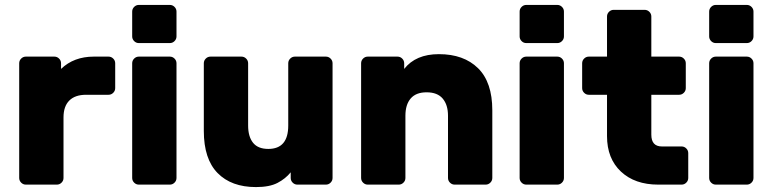

<svg xmlns="http://www.w3.org/2000/svg" viewBox="-20 -750 3139 780"><path d="M448 -493V-392Q448 -381 440 -373Q432 -365 421 -365H330Q285 -365 261.5 -341.5Q238 -318 238 -273V-27Q238 -16 230 -8Q222 0 211 0H85Q74 0 66 -8Q58 -16 58 -27V-493Q58 -504 66 -512Q74 -520 85 -520H201Q212 -520 220 -512Q228 -504 228 -493V-470Q280 -520 361 -520H421Q432 -520 440 -512Q448 -504 448 -493Z M670 -575H544Q533 -575 525 -583Q517 -591 517 -602V-703Q517 -714 525 -722Q533 -730 544 -730H670Q681 -730 689 -722Q697 -714 697 -703V-602Q697 -591 689 -583Q681 -575 670 -575ZM670 0H544Q533 0 525 -8Q517 -16 517 -27V-493Q517 -504 525 -512Q533 -520 544 -520H670Q681 -520 689 -512Q697 -504 697 -493V-27Q697 -16 689 -8Q681 0 670 0Z M835 -520H961Q972 -520 980 -512Q988 -504 988 -493V-240Q988 -195 1008 -170Q1028 -145 1070 -145Q1151 -145 1151 -240V-493Q1151 -504 1159 -512Q1167 -520 1178 -520H1304Q1315 -520 1323 -512Q1331 -504 1331 -493V-27Q1331 -16 1323 -8Q1315 0 1304 0H1188Q1177 0 1169 -8Q1161 -16 1161 -27V-50Q1140 -24 1107.5 -7Q1075 10 1020 10Q920 10 864 -47Q808 -104 808 -218V-493Q808 -504 816 -512Q824 -520 835 -520Z M1953 0H1827Q1816 0 1808 -8Q1800 -16 1800 -27V-280Q1800 -324 1778.5 -349.5Q1757 -375 1713 -375Q1670 -375 1648.5 -350Q1627 -325 1627 -280V-27Q1627 -16 1619 -8Q1611 0 1600 0H1474Q1463 0 1455 -8Q1447 -16 1447 -27V-493Q1447 -504 1455 -512Q1463 -520 1474 -520H1595Q1606 -520 1614 -512Q1622 -504 1622 -493V-470Q1669 -530 1763 -530Q1864 -530 1922 -473Q1980 -416 1980 -302V-27Q1980 -16 1972 -8Q1964 0 1953 0Z M2244 -575H2118Q2107 -575 2099 -583Q2091 -591 2091 -602V-703Q2091 -714 2099 -722Q2107 -730 2118 -730H2244Q2255 -730 2263 -722Q2271 -714 2271 -703V-602Q2271 -591 2263 -583Q2255 -575 2244 -575ZM2244 0H2118Q2107 0 2099 -8Q2091 -16 2091 -27V-493Q2091 -504 2099 -512Q2107 -520 2118 -520H2244Q2255 -520 2263 -512Q2271 -504 2271 -493V-27Q2271 -16 2263 -8Q2255 0 2244 0Z M2669 -155H2749Q2760 -155 2768 -147Q2776 -139 2776 -128V-27Q2776 -16 2768 -8Q2760 0 2749 0H2654Q2559 0 2502.5 -53Q2446 -106 2446 -197V-365H2372Q2361 -365 2353 -373Q2345 -381 2345 -392V-493Q2345 -504 2353 -512Q2361 -520 2372 -520H2446V-683Q2446 -694 2454 -702Q2462 -710 2473 -710H2599Q2610 -710 2618 -702Q2626 -694 2626 -683V-520H2739Q2750 -520 2758 -512Q2766 -504 2766 -493V-392Q2766 -381 2758 -373Q2750 -365 2739 -365H2626V-203Q2626 -155 2669 -155Z M3014 -575H2888Q2877 -575 2869 -583Q2861 -591 2861 -602V-703Q2861 -714 2869 -722Q2877 -730 2888 -730H3014Q3025 -730 3033 -722Q3041 -714 3041 -703V-602Q3041 -591 3033 -583Q3025 -575 3014 -575ZM3014 0H2888Q2877 0 2869 -8Q2861 -16 2861 -27V-493Q2861 -504 2869 -512Q2877 -520 2888 -520H3014Q3025 -520 3033 -512Q3041 -504 3041 -493V-27Q3041 -16 3033 -8Q3025 0 3014 0Z"/></svg>

Font: Rubik
Style: Regular
Weight: 700
Designer: Hubert & Fischer
Foundry: Hubert & Fischer
Version: Version 1.100